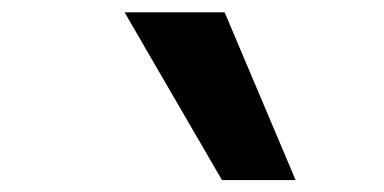

<svg xmlns="http://www.w3.org/2000/svg" viewBox="-20 -815 626 313"><path d="M341.8 -521.5 183.1 -794.9H346.2L461.9 -521.5Z"/></svg>

Font: Cascadia Code PL
Style: Bold Italic
Weight: 700
Italic angle: -10°
Monospace: yes
Designer: Aaron Bell
Foundry: Saja Typeworks
Version: Version 2404.023; ttfautohint (v1.8.4)